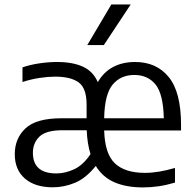

<svg xmlns="http://www.w3.org/2000/svg" viewBox="-20 -828 868 858"><path d="M216 9Q136.5 9 91.2 -30.2Q46 -69.5 46 -139Q46 -209.5 94 -254.5Q142 -299.5 255 -299.5H367V-360Q367 -434 331.5 -459.8Q296 -485.5 226.5 -485.5Q195.5 -485.5 157 -479.8Q118.5 -474 80.5 -461.5V-527Q115.5 -539 156.5 -545Q197.5 -551 234.5 -551Q304.5 -551 350.2 -530.2Q396 -509.5 417 -461Q443.5 -506.5 485.8 -528.8Q528 -551 583.5 -551Q679.5 -551 734.2 -483.5Q789 -416 789 -270.5V-245H445.5Q448.5 -140.5 493.5 -98Q538.5 -55.5 628 -55.5Q687 -55.5 762 -77.5V-12Q723 -0.5 688 4.5Q653 9.5 619 9.5Q544 9.5 491.2 -13.5Q438.5 -36.5 408 -86.5Q364 -31.5 315.2 -11.2Q266.5 9 216 9ZM580 -493Q519.5 -493 483.5 -450Q447.5 -407 445.5 -299.5H712Q709.5 -408 675 -450.5Q640.5 -493 580 -493ZM231.5 -53Q271.5 -53 311.8 -71.8Q352 -90.5 384.5 -139.5Q370 -185 367.5 -246H259Q185.5 -246 156.2 -217.5Q127 -189 127 -145.5Q127 -53 231.5 -53ZM370 -626.5 477.5 -808H564L444 -626.5Z"/></svg>

Font: Encode Sans
Style: Regular
Weight: 400
Designer: Multiple Designers
Foundry: Impallari Type
Version: Version 3.002; ttfautohint (v1.8.3) -l 8 -r 50 -G 200 -x 14 